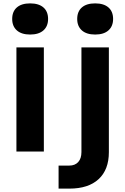

<svg xmlns="http://www.w3.org/2000/svg" viewBox="-20 -895 740 1134"><path d="M239 -615V0H77V-615ZM158 -691Q107 -691 79.5 -715.5Q52 -740 52 -783Q52 -827 79.5 -851Q107 -875 158 -875Q209 -875 236.5 -851Q264 -827 264 -783Q264 -740 236.5 -715.5Q209 -691 158 -691ZM623 -615V4Q623 107 562.5 163Q502 219 390 219H326V83H389Q423 83 442 62Q461 41 461 3V-615ZM542 -691Q491 -691 463.5 -715.5Q436 -740 436 -783Q436 -827 463.5 -851Q491 -875 542 -875Q593 -875 620.5 -851Q648 -827 648 -783Q648 -740 620.5 -715.5Q593 -691 542 -691Z"/></svg>

Font: Martian Mono
Style: Bold
Weight: 700
Designer: Roman Shamin
Foundry: Evil Martians
Version: Version 1.000